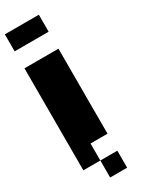

<svg xmlns="http://www.w3.org/2000/svg" viewBox="-255 -822 843 1087"><g transform="rotate(-30 166.5 -278.0)"><path d="M0 -666.7V-777.8H222.2V-666.7ZM0 -555.6H222.2V0H111.1V111.1H0ZM222.2 222.2H111.1V111.1H222.2Z"/></g></svg>

Font: Pixeloid Sans
Style: Bold
Weight: 700
Monospace: yes
Designer: GGBot
Version: 0.3